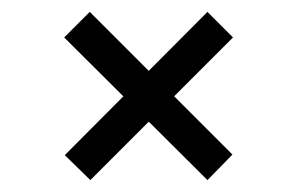

<svg xmlns="http://www.w3.org/2000/svg" viewBox="-20 -462 500 323"><path d="M88 -399 131 -442 371 -202 329 -159ZM329 -442 372 -399 132 -159 89 -201Z"/></svg>

Font: Kalnia Thin
Style: Regular
Weight: 100
Version: Version 1.105